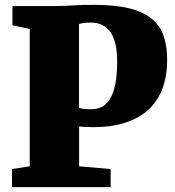

<svg xmlns="http://www.w3.org/2000/svg" viewBox="-20 -768 718 788"><path d="M29.3 -74.2 102.1 -85.4V-649.4L31.2 -664.1V-743.2H207.5Q236.8 -743.2 277.3 -745.8Q317.9 -748.5 372.6 -748Q458 -747.6 514.6 -732.7Q571.3 -717.8 605 -689Q638.7 -660.2 652.3 -618.2Q666 -576.2 666 -521.5Q666 -457 647.2 -405.8Q628.4 -354.5 590.6 -319.1Q552.7 -283.7 495.4 -264.9Q438 -246.1 361.3 -246.1Q342.8 -246.1 326.7 -247.1Q310.5 -248 304.7 -249V-85.4L434.1 -74.2V0H29.3ZM304.2 -325.2Q311 -322.8 322.8 -321.3Q334.5 -319.8 355.5 -319.8Q378.9 -319.8 398.2 -329.3Q417.5 -338.9 431.4 -361.6Q445.3 -384.3 453.1 -421.9Q460.9 -459.5 460.9 -515.6Q460.9 -598.1 433.1 -636.7Q405.3 -675.3 353.5 -675.3Q341.3 -675.3 333.7 -674.8Q326.2 -674.3 320.8 -673.3Q315.4 -672.4 311.8 -671.4Q308.1 -670.4 304.2 -669.4Z"/></svg>

Font: Merriweather UltraBold
Style: Regular
Weight: 900
Designer: Eben Sorkin ( sorkintype@gmail.com )
Foundry: Eben Sorkin
Version: Version 1.570; ttfautohint (v1.3) -l 8 -r 32 -G 0 -x 0 -H 60